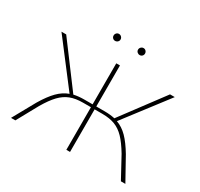

<svg xmlns="http://www.w3.org/2000/svg" viewBox="-171 -1050 1316 1265"><g transform="rotate(30 487.0 -417.5)"><path d="M922 0H888L801 -160Q763 -223 729.5 -258Q696 -293 656 -308.5Q616 -324 560 -324H501V0H473V-324H414Q357 -324 317 -308.5Q277 -293 243.5 -258Q210 -223 173 -160L85 0H52L147 -171Q187 -238 224.5 -276Q262 -314 307 -330L56 -658H92L331 -338Q368 -346 408 -346H473V-658H501V-346H566Q606 -346 643 -338L882 -658H918L667 -330Q712 -314 749.5 -276Q787 -238 827 -171ZM366 -808Q366 -819 373.5 -827Q381 -835 392 -835Q403 -835 411 -827Q419 -819 419 -808Q419 -797 411 -789.5Q403 -782 392 -782Q381 -782 373.5 -789.5Q366 -797 366 -808ZM552 -808Q552 -819 560 -827Q568 -835 579 -835Q590 -835 597.5 -827Q605 -819 605 -808Q605 -797 597.5 -789.5Q590 -782 579 -782Q568 -782 560 -789.5Q552 -797 552 -808Z"/></g></svg>

Font: Ysabeau Extralight
Style: Regular
Weight: 200
Designer: Christian Thalmann (Catharsis Fonts)
Version: Version 0.003